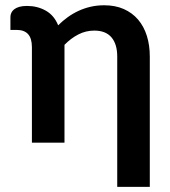

<svg xmlns="http://www.w3.org/2000/svg" viewBox="-20 -541 644 728"><path d="M548 167.5H424.5V-326.5Q424.5 -373.5 402.8 -399.2Q381 -425 337.5 -425Q305.5 -425 277.2 -410.5Q249 -396 224.5 -371V0H101V-362Q101 -395.5 86.5 -411.5Q72 -427.5 44 -427.5H19.5V-476.5Q19.5 -484.5 22.8 -492Q26 -499.5 33.5 -505.5Q41 -511.5 53 -515Q65 -518.5 82.5 -518.5Q122 -518.5 153.8 -500.5Q185.5 -482.5 200.5 -445Q217.5 -462 237 -476Q256.5 -490 278.2 -500Q300 -510 324 -515.5Q348 -521 375 -521Q417 -521 449.2 -506.8Q481.5 -492.5 503.5 -466.8Q525.5 -441 536.8 -405.2Q548 -369.5 548 -326.5Z"/></svg>

Font: Lato
Style: Bold
Weight: 700
Designer: Lukasz Dziedzic
Foundry: tyPoland Lukasz Dziedzic
Version: Version 2.007; 2014-02-27